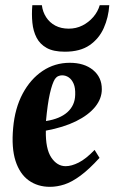

<svg xmlns="http://www.w3.org/2000/svg" viewBox="-20 -708 443 743"><path d="M173.1 15Q125.9 15 91.1 -9.9Q56.4 -34.9 40.1 -85.3Q23.9 -135.7 30.9 -213Q37.6 -289.1 67.8 -345.7Q98 -402.2 145 -433.6Q192 -465 250.1 -465Q306.1 -465 340.1 -437Q374.1 -409 374 -362.9Q374.2 -326.8 348.5 -294.8Q322.7 -262.8 274.1 -238.8Q225.5 -214.9 157.4 -202.4Q156 -132.4 178.4 -98.6Q200.9 -64.9 234.1 -64.9Q256.6 -64.9 284.5 -78.9Q312.4 -92.9 346.1 -127.9L365.1 -97.1Q324.6 -52.6 291.2 -28.1Q257.9 -3.5 229.4 5.7Q200.9 15 173.1 15ZM157.9 -239.6Q212.1 -248 241.1 -274.1Q270 -300.3 271 -341Q272 -367.4 265 -383.8Q258 -400.2 246.2 -408.4Q234.5 -416.5 220.2 -416.5Q212.6 -416.5 205.5 -413.4Q198.4 -410.3 192.6 -402.3Q181.9 -385.1 172.9 -345.4Q164 -305.8 157.9 -239.6ZM231 -507.9Q187 -507.9 160.8 -522.4Q134.6 -537 121.6 -562.2Q108.5 -587.4 105.3 -620.1Q102.1 -652.7 105.1 -688H142Q145.2 -661.9 158.7 -641.2Q172.1 -620.5 194.2 -608.8Q216.4 -597.1 246 -597.1Q274.5 -597.1 298.7 -609.2Q323 -621.4 340.9 -642.1Q358.7 -662.7 366 -688H402.9Q399.9 -640.7 381.6 -599.6Q363.4 -558.5 326.8 -533.2Q290.2 -507.9 231 -507.9Z"/></svg>

Font: Ancizar Serif Light
Style: Italic
Weight: 300
Italic angle: -4°
Designer: Cesar Puertas, Viviana Monsalve, Julian Moncada, Julian Prieto, Jose Castro, Felipe Aragon, Mariel Hernandez, Sara Alarc
Version: Version 8.100